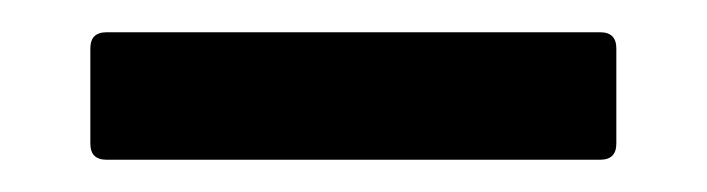

<svg xmlns="http://www.w3.org/2000/svg" viewBox="-20 -366 438 119"><path d="M36 -277V-336Q36 -346 46 -346H352Q362 -346 362 -336V-277Q362 -267 352 -267H46Q36 -267 36 -277Z"/></svg>

Font: Barlow GEO Medium
Style: Regular
Weight: 500
Designer: Jeremy Tribby
Foundry: Tribby Type
Version: Version 1.408